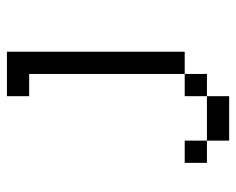

<svg xmlns="http://www.w3.org/2000/svg" viewBox="-82 -458 665 540"><g transform="rotate(-90 250.0 -187.5)"><path d="M375 0H312.5V-437.5H250V-500H375ZM62.5 0H125V62.5H62.5ZM125 62.5H250V125H125ZM250 0H312.5V62.5H250Z"/></g></svg>

Font: ChillBitmapSE 16px
Style: Regular
Weight: 400
Designer: Designed by Warren2060
Foundry: ChillType
Version: Version 1.000